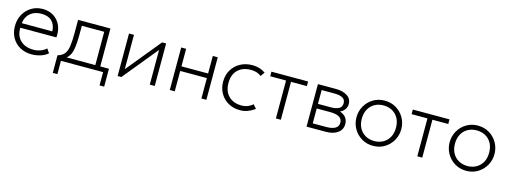

<svg xmlns="http://www.w3.org/2000/svg" viewBox="-14 -1219 5523 2094"><g transform="rotate(15 2747.0 -172.5)"><path d="M295 15Q220 15 162.5 -16.8Q105 -48.5 72.5 -105.5Q40 -162.5 40 -238Q40 -311.5 72.2 -369.5Q104.5 -427.5 160.2 -461.2Q216 -495 286 -495Q360 -495 412.5 -460.5Q465 -426 490.5 -367Q516 -308 509 -234H102Q97.5 -146.5 151.8 -92.8Q206 -39 302 -39Q340.5 -39 378.8 -52.8Q417 -66.5 444 -92L476.5 -45Q439.5 -14 390.8 0.5Q342 15 295 15ZM104 -286H449Q446 -359.5 405 -400.2Q364 -441 286 -441Q210.5 -441 161.5 -400.2Q112.5 -359.5 104 -286Z M571 150V-49Q621 -62.5 646 -93.5Q671 -124.5 679.5 -181.8Q688 -239 688 -332V-480H1053V-52H1151V150H1099V0H623V150ZM744 -332Q744 -220 730.2 -153.5Q716.5 -87 674 -52H997V-428H744Z M1263 0V-480H1319V-92L1637 -480H1682V0H1626V-392L1305 0Z M1852 0V-480H1908V-282H2209V-480H2265V0H2209V-230H1908V0Z M2647 15Q2571.5 15 2513.5 -18.2Q2455.5 -51.5 2422.8 -109Q2390 -166.5 2390 -240Q2390 -314.5 2424.2 -372Q2458.5 -429.5 2518.2 -462.2Q2578 -495 2655 -495Q2739.5 -495 2802 -450L2768 -404Q2723.5 -441 2651 -441Q2559 -441 2504.5 -388.2Q2450 -335.5 2450 -241Q2450 -146.5 2504 -92.8Q2558 -39 2650 -39Q2689 -39 2722.8 -53Q2756.5 -67 2775 -87L2813 -44Q2776.5 -16.5 2735 -0.8Q2693.5 15 2647 15Z M3050 0V-428H2871V-480H3285V-428H3106V0Z M3396 0V-480H3600Q3677.5 -480 3727.2 -448.2Q3777 -416.5 3777 -355Q3777 -323 3758.5 -296Q3740 -269 3705 -253.5Q3751 -239 3774 -208.2Q3797 -177.5 3797 -136Q3797 -73 3747.2 -36.5Q3697.5 0 3614 0ZM3595 -428H3452V-272H3595Q3655 -272 3688 -290Q3721 -308 3721 -350Q3721 -392 3688.5 -410Q3656 -428 3595 -428ZM3452 -52H3606Q3670 -52 3705.5 -72.8Q3741 -93.5 3741 -136Q3741 -179 3705.5 -199.5Q3670 -220 3606 -220H3452Z M4148.5 15Q4076 15 4018.8 -19.8Q3961.5 -54.5 3928.5 -112.5Q3895.5 -170.5 3895.5 -240Q3895.5 -309.5 3928.5 -367.5Q3961.5 -425.5 4018.8 -460.2Q4076 -495 4148.5 -495Q4221 -495 4278.2 -460.2Q4335.5 -425.5 4368.5 -367.5Q4401.5 -309.5 4401.5 -240Q4401.5 -170.5 4368.5 -112.5Q4335.5 -54.5 4278.5 -19.8Q4221.5 15 4148.5 15ZM4148.5 -39Q4205 -39 4248.5 -63.8Q4292 -88.5 4316.8 -133.5Q4341.5 -178.5 4341.5 -240Q4341.5 -301.5 4316.8 -346.8Q4292 -392 4248.5 -416.5Q4205 -441 4148.5 -441Q4092 -441 4048.5 -416.5Q4005 -392 3980.2 -346.8Q3955.5 -301.5 3955.5 -240Q3955.5 -178.5 3980.2 -133.5Q4005 -88.5 4048.5 -63.8Q4092 -39 4148.5 -39Z M4646.5 0V-428H4467.5V-480H4881.5V-428H4702.5V0Z M5200.5 15Q5128 15 5070.8 -19.8Q5013.5 -54.5 4980.5 -112.5Q4947.5 -170.5 4947.5 -240Q4947.5 -309.5 4980.5 -367.5Q5013.5 -425.5 5070.8 -460.2Q5128 -495 5200.5 -495Q5273 -495 5330.2 -460.2Q5387.5 -425.5 5420.5 -367.5Q5453.5 -309.5 5453.5 -240Q5453.5 -170.5 5420.5 -112.5Q5387.5 -54.5 5330.5 -19.8Q5273.5 15 5200.5 15ZM5200.5 -39Q5257 -39 5300.5 -63.8Q5344 -88.5 5368.8 -133.5Q5393.5 -178.5 5393.5 -240Q5393.5 -301.5 5368.8 -346.8Q5344 -392 5300.5 -416.5Q5257 -441 5200.5 -441Q5144 -441 5100.5 -416.5Q5057 -392 5032.2 -346.8Q5007.5 -301.5 5007.5 -240Q5007.5 -178.5 5032.2 -133.5Q5057 -88.5 5100.5 -63.8Q5144 -39 5200.5 -39Z"/></g></svg>

Font: Geologica Thin
Style: Regular
Weight: 100
Designer: Sindre Bremnes, Frode Helland
Foundry: Monokrom Skriftforlag AS
Version: Version 1.010; ttfautohint (v1.8.4.7-5d5b);gftools[0.9.28]